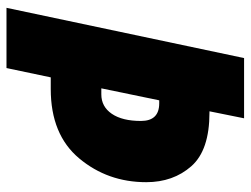

<svg xmlns="http://www.w3.org/2000/svg" viewBox="-108 -646 754 577"><g transform="rotate(90 268.5 -357.0)"><path d="M184 0 212 -133H247Q384 -133 455.5 -218.5Q527 -304 527 -420Q527 -501 479 -555.5Q431 -610 318 -610H314L335 -714H154L3 0ZM281 -459H290Q343 -459 343 -404Q343 -348 321.5 -316.5Q300 -285 263 -285H245Z"/></g></svg>

Font: Noto Sans Display SemiCondensed Black
Style: Italic
Weight: 900
Width: 4
Designer: Monotype Design team
Foundry: Monotype Imaging Inc.
Version: 1.000